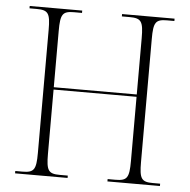

<svg xmlns="http://www.w3.org/2000/svg" viewBox="-51 -765 807 816"><g transform="rotate(5 352.0 -357.0)"><path d="M43 0H267V-10H233C184 -10 175 -23 175 -95V-369H529V-95C529 -23 520 -10 470 -10H437V0H661V-10H630C581 -10 572 -23 572 -95V-620C572 -691 581 -704 630 -704H661V-714H437V-704H470C520 -704 529 -691 529 -619V-379H175V-619C175 -691 184 -704 233 -704H267V-714H43V-704H73C123 -704 132 -691 132 -620V-95C132 -23 123 -10 73 -10H43Z"/></g></svg>

Font: Noto Serif Display SemiCondensed ExtraLight
Style: Regular
Weight: 200
Width: 4
Designer: Monotype Design Team
Foundry: Monotype Imaging Inc.
Version: Version 2.009